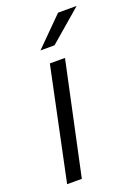

<svg xmlns="http://www.w3.org/2000/svg" viewBox="-135 -756 589 815"><g transform="rotate(-20 159.5 -348.5)"><path d="M128.9 -506.8H197.3L88.9 0H22.5ZM235.4 -697.3H319.3L173.8 -572.3H110.4Z"/></g></svg>

Font: Dinish
Style: Italic
Weight: 400
Italic angle: -12°
Designer: Bert Driehuis
Foundry: Playbeing
Version: Version 3.002; git-62d0f29-release